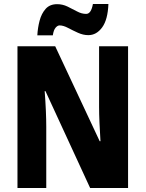

<svg xmlns="http://www.w3.org/2000/svg" viewBox="-20 -947 733 967"><path d="M625 0H434L209 -488H205Q209 -436 211 -390Q213 -344 213 -309V0H68V-714H258L482 -236H486Q483 -285 481 -329Q479 -373 479 -409V-714H625ZM168 -769Q170 -807 179.5 -843Q189 -879 210 -902.5Q231 -926 268 -926Q295 -926 320 -914Q345 -902 368 -889.5Q391 -877 414 -877Q439 -877 448 -927H526Q523 -848 494.5 -809Q466 -770 425 -770Q399 -770 372.5 -782Q346 -794 322.5 -806.5Q299 -819 280 -819Q270 -819 260 -807.5Q250 -796 246 -769Z"/></svg>

Font: Noto Sans Armenian Condensed ExtraBold
Style: Regular
Weight: 800
Width: 3
Designer: Monotype Design Team
Foundry: Monotype Imaging Inc.
Version: Version 2.008; ttfautohint (v1.8.4.7-5d5b)